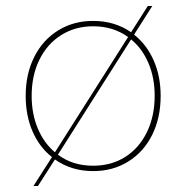

<svg xmlns="http://www.w3.org/2000/svg" viewBox="-20 -568 624 643"><path d="M164 -34 107 55H92L154 -42Q112 -75 89 -128Q66 -181 66 -247Q66 -320 94.5 -377Q123 -434 174.5 -466Q226 -498 292 -498Q364 -498 419 -460L475 -548H490L429 -452Q471 -419 494.5 -366Q518 -313 518 -247Q518 -173 489.5 -116Q461 -59 409.5 -27Q358 5 292 5Q219 5 164 -34ZM498 -247Q498 -308 477 -357Q456 -406 419 -436L174 -50Q223 -13 292 -13Q353 -13 399.5 -42.5Q446 -72 472 -125.5Q498 -179 498 -247ZM164 -58 409 -444Q359 -480 292 -480Q232 -480 185 -450.5Q138 -421 112 -368Q86 -315 86 -247Q86 -187 106.5 -138Q127 -89 164 -58Z"/></svg>

Font: Hanken Grotesk Thin
Style: Regular
Weight: 100
Designer: Alfredo Marco Pradil
Foundry: Hanken Design Co.
Version: Version 3.014